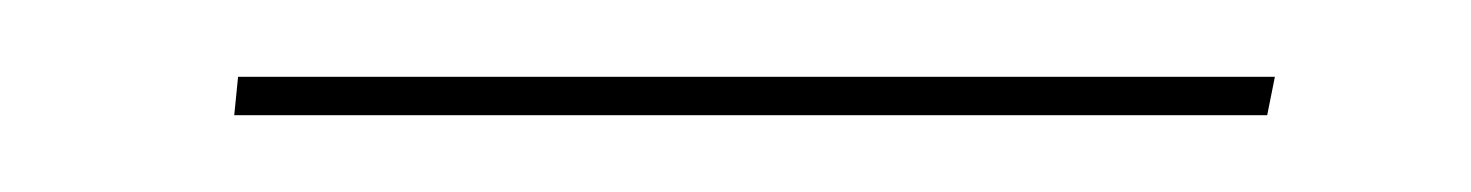

<svg xmlns="http://www.w3.org/2000/svg" viewBox="-20 -250 383 50"><path d="M42 -230H312L310 -220H41Z"/></svg>

Font: Ysabeau Infant Hairline
Style: Italic
Weight: 100
Italic angle: -12°
Designer: Christian Thalmann (Catharsis Fonts)
Version: Version 0.003